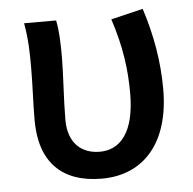

<svg xmlns="http://www.w3.org/2000/svg" viewBox="-46 -610 672 669"><g transform="rotate(-5 290.5 -275.5)"><path d="M284 13C431 13 524 -92 524 -279C524 -375 508 -468 477 -564L365 -537C398 -437 408 -355 408 -275C408 -140 358 -81 285 -81C225 -81 175 -117 175 -202C175 -271 182 -363 182 -419C182 -470 181 -511 173 -550H61C72 -490 72 -438 72 -394C72 -330 68 -271 68 -210C68 -65 143 13 284 13Z"/></g></svg>

Font: Spoqa Han Sans Neo Medium
Style: Regular
Weight: 500
Designer: [Spoqa Han Sans Neo] Dong-huui Kim  Younghwa Kang  Yujin Lee  [Noto Sans] Ryoko NISHIZUKA  (kana & ideographs); Paul D. 
Foundry: Spoqa (http://www.spoqa-han-sans.com)
Version: Version 1.000